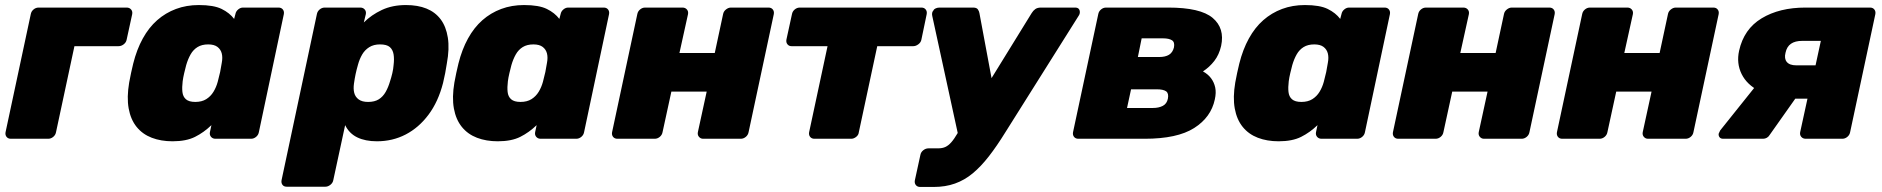

<svg xmlns="http://www.w3.org/2000/svg" viewBox="-20 -550 7460 761"><path d="M23 0Q12 0 6 -7.5Q0 -15 2 -26L102 -494Q104 -505 113 -512.5Q122 -520 133 -520H482Q493 -520 499.5 -512.5Q506 -505 504 -494L482 -393Q480 -382 470.5 -374.5Q461 -367 450 -367H275L202 -26Q200 -15 191 -7.5Q182 0 171 0Z M664 10Q618 10 581.5 -4Q545 -18 521.5 -47Q498 -76 490 -120Q482 -164 492 -223Q496 -245 499.5 -261Q503 -277 508 -298Q522 -354 546 -397.5Q570 -441 603 -470Q636 -499 677.5 -514.5Q719 -530 768 -530Q827 -530 858.5 -514.5Q890 -499 908 -475L913 -494Q915 -505 924 -512.5Q933 -520 943 -520H1084Q1095 -520 1101 -512.5Q1107 -505 1105 -494L1006 -26Q1004 -15 995 -7.5Q986 0 975 0H834Q823 0 816.5 -7.5Q810 -15 812 -26L818 -54Q788 -25 753 -7.5Q718 10 664 10ZM754 -146Q780 -146 797.5 -157Q815 -168 826 -186Q837 -204 843 -226Q849 -248 852.5 -264.5Q856 -281 859 -301Q863 -322 859 -338Q855 -354 842 -364Q829 -374 805 -374Q780 -374 763 -363.5Q746 -353 735.5 -334.5Q725 -316 718 -292Q714 -277 710 -260Q706 -243 704 -228Q701 -204 703 -185.5Q705 -167 717 -156.5Q729 -146 754 -146Z M1116 190Q1105 190 1099.5 182.5Q1094 175 1096 164L1236 -494Q1238 -505 1247 -512.5Q1256 -520 1267 -520H1408Q1419 -520 1425.5 -512.5Q1432 -505 1430 -494L1422 -461Q1452 -491 1493.5 -510.5Q1535 -530 1589 -530Q1636 -530 1670.5 -516Q1705 -502 1726.5 -473.5Q1748 -445 1755 -401Q1762 -357 1751 -298Q1748 -277 1744.5 -260Q1741 -243 1736 -221Q1717 -147 1678.5 -95.5Q1640 -44 1588 -17Q1536 10 1474 10Q1428 10 1396 -5.5Q1364 -21 1348 -54L1301 164Q1299 175 1289.5 182.5Q1280 190 1270 190ZM1439 -146Q1465 -146 1481.5 -156.5Q1498 -167 1508.5 -185.5Q1519 -204 1526 -228Q1531 -243 1535 -260Q1539 -277 1540 -292Q1543 -316 1540 -334.5Q1537 -353 1525 -363.5Q1513 -374 1486 -374Q1461 -374 1443.5 -363Q1426 -352 1415.5 -334Q1405 -316 1399 -294Q1393 -273 1389.5 -256.5Q1386 -240 1383 -219Q1380 -198 1384 -182Q1388 -166 1401.5 -156Q1415 -146 1439 -146Z M1953 10Q1907 10 1870.5 -4Q1834 -18 1810.5 -47Q1787 -76 1779 -120Q1771 -164 1781 -223Q1785 -245 1788.5 -261Q1792 -277 1797 -298Q1811 -354 1835 -397.5Q1859 -441 1892 -470Q1925 -499 1966.5 -514.5Q2008 -530 2057 -530Q2116 -530 2147.5 -514.5Q2179 -499 2197 -475L2202 -494Q2204 -505 2213 -512.5Q2222 -520 2232 -520H2373Q2384 -520 2390 -512.5Q2396 -505 2394 -494L2295 -26Q2293 -15 2284 -7.5Q2275 0 2264 0H2123Q2112 0 2105.5 -7.5Q2099 -15 2101 -26L2107 -54Q2077 -25 2042 -7.5Q2007 10 1953 10ZM2043 -146Q2069 -146 2086.5 -157Q2104 -168 2115 -186Q2126 -204 2132 -226Q2138 -248 2141.5 -264.5Q2145 -281 2148 -301Q2152 -322 2148 -338Q2144 -354 2131 -364Q2118 -374 2094 -374Q2069 -374 2052 -363.5Q2035 -353 2024.5 -334.5Q2014 -316 2007 -292Q2003 -277 1999 -260Q1995 -243 1993 -228Q1990 -204 1992 -185.5Q1994 -167 2006 -156.5Q2018 -146 2043 -146Z M2427 0Q2416 0 2410 -7.5Q2404 -15 2406 -26L2506 -494Q2508 -505 2517 -512.5Q2526 -520 2537 -520H2685Q2696 -520 2702.5 -512.5Q2709 -505 2707 -494L2673 -340H2813L2846 -494Q2848 -505 2857.5 -512.5Q2867 -520 2877 -520H3026Q3037 -520 3043 -512.5Q3049 -505 3047 -494L2947 -26Q2945 -15 2936 -7.5Q2927 0 2916 0H2767Q2757 0 2750.5 -7.5Q2744 -15 2746 -26L2781 -187H2641L2606 -26Q2604 -15 2595 -7.5Q2586 0 2575 0Z M3208 0Q3197 0 3191 -7.5Q3185 -15 3187 -26L3260 -367H3117Q3107 -367 3101 -374.5Q3095 -382 3097 -393L3119 -494Q3121 -505 3130 -512.5Q3139 -520 3150 -520H3632Q3643 -520 3649 -512.5Q3655 -505 3653 -494L3632 -393Q3630 -382 3620 -374.5Q3610 -367 3600 -367H3457L3384 -26Q3383 -15 3373.5 -7.5Q3364 0 3354 0Z M3627 191Q3616 191 3610 183.5Q3604 176 3606 165L3628 64Q3630 53 3639.5 45.5Q3649 38 3660 38H3698Q3715 38 3727 32.5Q3739 27 3750.5 14Q3762 1 3776 -23L4069 -498Q4075 -508 4083.5 -514Q4092 -520 4106 -520H4241Q4251 -520 4255.5 -515Q4260 -510 4260 -502Q4260 -494 4255 -487L3965 -26Q3931 29 3899.5 69.5Q3868 110 3835.5 137Q3803 164 3765 177.5Q3727 191 3681 191ZM3779 -9 3675 -487Q3672 -501 3680 -509Q3682 -514 3689 -517Q3696 -520 3704 -520H3837Q3851 -520 3856 -512.5Q3861 -505 3862 -498L3928 -144Z M4254 0Q4243 0 4237 -7.5Q4231 -15 4233 -26L4333 -494Q4335 -505 4344 -512.5Q4353 -520 4364 -520H4610Q4738 -520 4786.5 -479Q4835 -438 4820 -368Q4812 -333 4793 -308.5Q4774 -284 4748 -267Q4768 -256 4780 -240Q4792 -224 4796.5 -203.5Q4801 -183 4795 -156Q4780 -85 4713 -42.5Q4646 0 4517 0ZM4447 -122H4549Q4573 -122 4589 -130.5Q4605 -139 4609 -159Q4613 -180 4602 -188Q4591 -196 4565 -196H4463ZM4490 -324H4574Q4599 -324 4613.5 -333Q4628 -342 4633 -362Q4637 -383 4625 -390.5Q4613 -398 4590 -398H4505Z M5048 10Q5002 10 4965.5 -4Q4929 -18 4905.5 -47Q4882 -76 4874 -120Q4866 -164 4876 -223Q4880 -245 4883.5 -261Q4887 -277 4892 -298Q4906 -354 4930 -397.5Q4954 -441 4987 -470Q5020 -499 5061.5 -514.5Q5103 -530 5152 -530Q5211 -530 5242.5 -514.5Q5274 -499 5292 -475L5297 -494Q5299 -505 5308 -512.5Q5317 -520 5327 -520H5468Q5479 -520 5485 -512.5Q5491 -505 5489 -494L5390 -26Q5388 -15 5379 -7.5Q5370 0 5359 0H5218Q5207 0 5200.5 -7.5Q5194 -15 5196 -26L5202 -54Q5172 -25 5137 -7.5Q5102 10 5048 10ZM5138 -146Q5164 -146 5181.5 -157Q5199 -168 5210 -186Q5221 -204 5227 -226Q5233 -248 5236.5 -264.5Q5240 -281 5243 -301Q5247 -322 5243 -338Q5239 -354 5226 -364Q5213 -374 5189 -374Q5164 -374 5147 -363.5Q5130 -353 5119.5 -334.5Q5109 -316 5102 -292Q5098 -277 5094 -260Q5090 -243 5088 -228Q5085 -204 5087 -185.5Q5089 -167 5101 -156.5Q5113 -146 5138 -146Z M5522 0Q5511 0 5505 -7.5Q5499 -15 5501 -26L5601 -494Q5603 -505 5612 -512.5Q5621 -520 5632 -520H5780Q5791 -520 5797.5 -512.5Q5804 -505 5802 -494L5768 -340H5908L5941 -494Q5943 -505 5952.5 -512.5Q5962 -520 5972 -520H6121Q6132 -520 6138 -512.5Q6144 -505 6142 -494L6042 -26Q6040 -15 6031 -7.5Q6022 0 6011 0H5862Q5852 0 5845.5 -7.5Q5839 -15 5841 -26L5876 -187H5736L5701 -26Q5699 -15 5690 -7.5Q5681 0 5670 0Z M6172 0Q6161 0 6155 -7.5Q6149 -15 6151 -26L6251 -494Q6253 -505 6262 -512.5Q6271 -520 6282 -520H6430Q6441 -520 6447.5 -512.5Q6454 -505 6452 -494L6418 -340H6558L6591 -494Q6593 -505 6602.5 -512.5Q6612 -520 6622 -520H6771Q6782 -520 6788 -512.5Q6794 -505 6792 -494L6692 -26Q6690 -15 6681 -7.5Q6672 0 6661 0H6512Q6502 0 6495.5 -7.5Q6489 -15 6491 -26L6526 -187H6386L6351 -26Q6349 -15 6340 -7.5Q6331 0 6320 0Z M7137 0Q7126 0 7119.5 -7.5Q7113 -15 7115 -26L7144 -159H7074L7075 -164Q7003 -164 6953.5 -189Q6904 -214 6883 -256.5Q6862 -299 6873 -349Q6892 -435 6962.5 -477.5Q7033 -520 7136 -520H7392Q7403 -520 7409 -512.5Q7415 -505 7413 -494L7313 -26Q7311 -15 7302 -7.5Q7293 0 7282 0ZM6810 0Q6800 0 6795.5 -6Q6791 -12 6792 -20Q6793 -22 6794.5 -25.5Q6796 -29 6798 -33L6938 -208L7107 -175L6994 -15Q6990 -8 6983 -4Q6976 0 6968 0ZM7100 -291H7176L7197 -388H7123Q7095 -388 7078.5 -376.5Q7062 -365 7057 -341Q7051 -318 7062 -304.5Q7073 -291 7100 -291Z"/></svg>

Font: Rubik Light ExtraBold
Style: Italic
Weight: 800
Italic angle: -12°
Version: Version 2.104